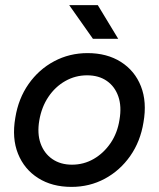

<svg xmlns="http://www.w3.org/2000/svg" viewBox="-20 -720 622 752"><path d="M260 12Q184 12 129.5 -22.5Q75 -57 50.5 -118Q26 -179 40 -259Q52 -334 92 -391Q132 -448 192 -480Q252 -512 323 -512Q399 -512 453.5 -477.5Q508 -443 532 -382Q556 -321 542 -241Q530 -166 490 -109Q450 -52 390.5 -20Q331 12 260 12ZM262 -75Q308 -75 347 -97.5Q386 -120 413 -159.5Q440 -199 448 -251Q457 -303 443.5 -342Q430 -381 398.5 -403Q367 -425 321 -425Q275 -425 235.5 -402.5Q196 -380 169.5 -340.5Q143 -301 134 -249Q125 -197 139 -158Q153 -119 185 -97Q217 -75 262 -75ZM344 -568 251 -700H363L443 -568Z"/></svg>

Font: Figtree Light Medium
Style: Italic
Weight: 500
Italic angle: -9.5°
Version: Version 2.000